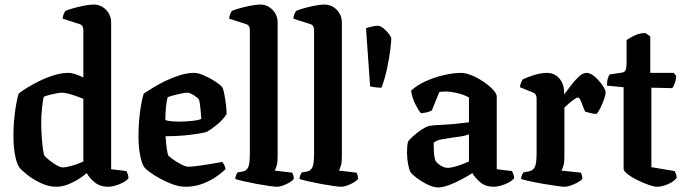

<svg xmlns="http://www.w3.org/2000/svg" viewBox="-20 -820 3006 843"><path d="M228 0Q193 0 158.5 -16.5Q124 -33 98.5 -53.5Q73 -74 65 -85Q53 -102 46 -139.5Q39 -177 39 -221Q39 -278 46 -329.5Q53 -381 62 -409Q75 -420 99.5 -435Q124 -450 154.5 -465Q185 -480 218 -490Q251 -500 281 -500Q295 -500 313.5 -493.5Q332 -487 346 -480V-688Q346 -696 342.5 -703.5Q339 -711 330 -714L255 -738Q256 -750 260 -759Q264 -768 267 -772Q278 -777 300.5 -783.5Q323 -790 348.5 -795Q374 -800 391 -800Q423 -800 445.5 -777Q468 -754 468 -721V-77L535 -69Q537 -65 540.5 -56.5Q544 -48 544 -37Q536 -27 520 -18.5Q504 -10 486 -5Q468 0 456 0Q419 0 395 -20Q371 -40 361 -60Q333 -36 296.5 -18Q260 0 228 0ZM256 -85Q270 -85 296.5 -92.5Q323 -100 346 -111V-386Q322 -396 295 -404.5Q268 -413 251 -413Q242 -413 226.5 -410Q211 -407 196 -403Q181 -399 172 -395Q168 -379 164.5 -345.5Q161 -312 161 -281Q161 -247 163.5 -215.5Q166 -184 169 -162.5Q172 -141 175 -137Q178 -132 193 -119.5Q208 -107 226 -96Q244 -85 256 -85Z M795 0Q768 0 739 -10.5Q710 -21 683.5 -35.5Q657 -50 638 -64Q619 -78 614 -85Q602 -102 595 -139.5Q588 -177 588 -221Q588 -278 595 -329.5Q602 -381 611 -409Q625 -418 649.5 -433.5Q674 -449 705 -464Q736 -479 769 -489.5Q802 -500 832 -500Q850 -500 875.5 -489Q901 -478 924 -463Q947 -448 956 -437Q961 -428 965 -406.5Q969 -385 972 -360.5Q975 -336 975 -319Q958 -293 932 -272Q906 -251 888 -241Q864 -234 814.5 -228Q765 -222 707 -222Q709 -189 712.5 -165.5Q716 -142 719 -137Q722 -133 738.5 -121Q755 -109 775 -98.5Q795 -88 806 -88Q822 -88 851.5 -92Q881 -96 910.5 -101Q940 -106 956 -109Q960 -104 964.5 -96Q969 -88 970 -77Q955 -62 929 -44Q903 -26 868.5 -13Q834 0 795 0ZM768 -286Q792 -286 822 -289Q852 -292 864 -298Q863 -317 860 -344.5Q857 -372 854 -382Q851 -389 832.5 -401Q814 -413 802 -413Q793 -413 776 -409.5Q759 -406 742 -401.5Q725 -397 716 -393Q711 -375 708.5 -347.5Q706 -320 706 -293Q715 -289 733.5 -287.5Q752 -286 768 -286Z M1196 0Q1187 0 1162 -3.5Q1137 -7 1107 -12.5Q1077 -18 1051 -24Q1025 -30 1013 -34Q1013 -42 1016.5 -50.5Q1020 -59 1023 -63L1046 -67Q1062 -70 1069.5 -85Q1077 -100 1077 -148V-688Q1077 -697 1073.5 -704Q1070 -711 1061 -714L986 -738Q987 -750 991 -759Q995 -768 998 -772Q1009 -777 1031.5 -783.5Q1054 -790 1079.5 -795Q1105 -800 1122 -800Q1154 -800 1176.5 -777Q1199 -754 1199 -721V-128Q1199 -107 1194.5 -92Q1190 -77 1186 -71L1263 -62Q1265 -59 1267.5 -51.5Q1270 -44 1270 -35Q1265 -27 1251.5 -19Q1238 -11 1222.5 -5.5Q1207 0 1196 0Z M1478 0Q1469 0 1444 -3.5Q1419 -7 1389 -12.5Q1359 -18 1333 -24Q1307 -30 1295 -34Q1295 -42 1298.5 -50.5Q1302 -59 1305 -63L1328 -67Q1344 -70 1351.5 -85Q1359 -100 1359 -148V-688Q1359 -697 1355.5 -704Q1352 -711 1343 -714L1268 -738Q1269 -750 1273 -759Q1277 -768 1280 -772Q1291 -777 1313.5 -783.5Q1336 -790 1361.5 -795Q1387 -800 1404 -800Q1436 -800 1458.5 -777Q1481 -754 1481 -721V-128Q1481 -107 1476.5 -92Q1472 -77 1468 -71L1545 -62Q1547 -59 1549.5 -51.5Q1552 -44 1552 -35Q1547 -27 1533.5 -19Q1520 -11 1504.5 -5.5Q1489 0 1478 0Z M1655 -435Q1640 -435 1626 -437Q1612 -439 1605 -441L1587 -696Q1594 -699 1611 -703Q1628 -707 1638 -707Q1650 -707 1664 -695.5Q1678 -684 1688 -670.5Q1698 -657 1698 -650Q1698 -637 1693.5 -600.5Q1689 -564 1679.5 -519.5Q1670 -475 1655 -435Z M1904 3Q1884 3 1858 -9.5Q1832 -22 1810 -38.5Q1788 -55 1782 -65Q1776 -77 1771.5 -100.5Q1767 -124 1767 -152Q1767 -178 1771 -197Q1775 -205 1792.5 -221Q1810 -237 1830.5 -250.5Q1851 -264 1864 -267Q1873 -269 1893.5 -270.5Q1914 -272 1938 -273Q1955 -274 1967.5 -275Q1980 -276 1995.5 -278Q2011 -280 2039 -283V-392Q2018 -404 1989 -411Q1960 -418 1934 -418Q1927 -418 1920 -417.5Q1913 -417 1909 -416L1876 -335Q1871 -332 1858.5 -328Q1846 -324 1828 -323Q1817 -336 1803.5 -362.5Q1790 -389 1785 -422Q1812 -447 1851.5 -464.5Q1891 -482 1932 -491Q1973 -500 2005 -500Q2025 -500 2051.5 -489Q2078 -478 2103 -461Q2128 -444 2144.5 -426.5Q2161 -409 2161 -396V-77L2228 -69Q2230 -65 2233.5 -56.5Q2237 -48 2237 -37Q2229 -27 2213 -18.5Q2197 -10 2179 -5Q2161 0 2148 0Q2112 0 2089 -19.5Q2066 -39 2054 -60Q2034 -47 2006 -32Q1978 -17 1950.5 -7Q1923 3 1904 3ZM1946 -83Q1955 -83 1972 -87Q1989 -91 2007.5 -98Q2026 -105 2039 -111V-230Q2023 -224 2004 -221Q1985 -218 1967 -216Q1941 -212 1918.5 -208Q1896 -204 1884 -193Q1884 -177 1885 -154Q1886 -131 1892 -114Q1897 -105 1913.5 -94Q1930 -83 1946 -83Z M2460 0Q2451 0 2425 -3.5Q2399 -7 2367 -12.5Q2335 -18 2307.5 -24Q2280 -30 2268 -34Q2268 -42 2271.5 -50.5Q2275 -59 2278 -63L2304 -68Q2319 -71 2327.5 -85.5Q2336 -100 2336 -148V-388Q2336 -408 2320 -414L2263 -437Q2264 -449 2268.5 -458.5Q2273 -468 2276 -472Q2292 -480 2323.5 -490Q2355 -500 2381 -500Q2414 -500 2435.5 -476Q2457 -452 2457 -410V-405Q2467 -418 2483.5 -440.5Q2500 -463 2519 -481.5Q2538 -500 2555 -500Q2573 -500 2592.5 -482.5Q2612 -465 2625.5 -445Q2639 -425 2639 -415Q2639 -405 2632.5 -385.5Q2626 -366 2616.5 -347Q2607 -328 2600 -320Q2587 -320 2572.5 -323.5Q2558 -327 2549 -330Q2541 -348 2533 -370Q2525 -392 2518 -392Q2512 -392 2499 -382.5Q2486 -373 2473.5 -362Q2461 -351 2458 -347V-128Q2458 -107 2453.5 -92Q2449 -77 2445 -71L2530 -62Q2532 -59 2534.5 -51.5Q2537 -44 2537 -35Q2531 -27 2516.5 -19Q2502 -11 2486 -5.5Q2470 0 2460 0Z M2865 0Q2852 0 2827.5 -8.5Q2803 -17 2778 -29.5Q2753 -42 2735.5 -55.5Q2718 -69 2718 -79V-437L2645 -444Q2645 -464 2649 -476.5Q2653 -489 2657 -493L2709 -501Q2722 -502 2726.5 -511.5Q2731 -521 2731 -542V-644Q2743 -653 2766 -664Q2789 -675 2813 -675L2835 -661V-500H2938L2949 -487Q2948 -469 2942.5 -454.5Q2937 -440 2932 -433L2840 -435V-86L2942 -69Q2944 -66 2947.5 -57.5Q2951 -49 2951 -39Q2938 -22 2912 -11Q2886 0 2865 0Z"/></svg>

Font: Texturina 72pt
Style: Bold
Weight: 700
Designer: Guillermo Torres Carreño
Foundry: Omnibus-Type
Version: Version 1.002; ttfautohint (v1.8.3)